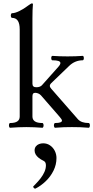

<svg xmlns="http://www.w3.org/2000/svg" viewBox="-20 -746 548 1127"><path d="M39.6 -23.9Q95.7 -23.9 95.7 -62V-573.7Q95.7 -607.4 84.5 -624.3Q73.2 -641.1 50.8 -641.1Q46.4 -641.1 44.4 -647.9Q42.5 -654.8 44.4 -661.6Q46.4 -668.5 50.8 -668.5Q67.4 -668.5 93.3 -680.9Q119.1 -693.4 146 -713.9Q153.8 -719.7 159.4 -722.9Q165 -726.1 167.5 -726.1Q173.3 -726.1 173.3 -721.2Q170.4 -692.4 170.4 -637.2V-254.9Q170.4 -244.1 176 -239Q181.6 -233.9 192.9 -233.9Q204.1 -233.9 212.2 -236.8Q220.2 -239.7 225.6 -245.1L321.8 -353Q328.1 -359.9 331.3 -365.7Q334.5 -371.6 334.5 -376Q334.5 -384.3 322.8 -388.2Q311 -392.1 287.6 -392.1Q283.2 -392.1 281.5 -398.7Q279.8 -405.3 281.5 -411.6Q283.2 -418 287.6 -418Q329.6 -415 376.5 -415Q423.3 -415 465.3 -418Q469.7 -418 471.4 -411.4Q473.1 -404.8 471.4 -398.4Q469.7 -392.1 465.3 -392.1Q442.9 -392.1 422.9 -383.8Q402.8 -375.5 385.7 -358.9L281.7 -258.8Q276.9 -254.4 274.7 -250.2Q272.5 -246.1 272.5 -242.2Q272.5 -238.3 274.4 -234.1Q276.4 -230 280.8 -225.1L437.5 -45.9Q447.3 -35.2 462.9 -29.5Q478.5 -23.9 500.5 -23.9Q504.9 -23.9 506.8 -17.1Q508.8 -10.3 506.8 -3.2Q504.9 3.9 500.5 3.9Q469.7 1.5 450.2 0.7Q430.7 0 402.3 0Q374 0 354.5 0.7Q335 1.5 303.7 3.9Q299.3 3.9 297.4 -3.2Q295.4 -10.3 297.4 -17.1Q299.3 -23.9 303.7 -23.9Q323.7 -23.9 333.7 -27.6Q343.8 -31.2 343.8 -38.1Q343.8 -41.5 340.1 -47.4Q336.4 -53.2 328.6 -62L220.7 -186Q213.9 -193.4 204.8 -197.3Q195.8 -201.2 186.5 -201.2Q177.7 -201.2 174.1 -196.3Q170.4 -191.4 170.4 -180.2V-62Q170.4 -43 185.1 -33.4Q199.7 -23.9 228.5 -23.9Q232.9 -23.9 234.9 -17.1Q236.8 -10.3 234.9 -3.2Q232.9 3.9 228.5 3.9Q201.7 2 180.4 1Q159.2 0 134.3 0Q109.4 0 88.1 1Q66.9 2 39.6 3.9Q35.2 3.9 33.4 -3.2Q31.7 -10.3 33.4 -17.1Q35.2 -23.9 39.6 -23.9ZM175.8 347.7 185.5 337.9Q205.1 317.9 218.8 300Q232.4 282.2 241 262.9Q249.5 243.7 249.5 224.1Q249.5 205.1 236.8 198.7Q218.8 189.9 207 180.4Q195.3 170.9 189.2 160.2Q183.1 149.4 183.1 137.2Q183.1 123 190.4 113.5Q197.8 104 209.2 99.6Q220.7 95.2 233.4 95.2Q256.3 95.2 274.2 107.7Q292 120.1 301.8 139.9Q311.5 159.7 311.5 181.6Q311.5 220.2 294.2 255.4Q276.9 290.5 248.5 317.6Q220.2 344.7 188.5 360.8Q185.5 362.3 181.9 359.9Q178.2 357.4 176 353.5Q173.8 349.6 175.8 347.7Z"/></svg>

Font: Junicode Two Beta VF
Style: Regular
Weight: 400
Designer: Peter S. Baker
Foundry: Briery Creek Software
Version: Version 1.031 beta; ttfautohint (v1.8.1.43-b0c9)